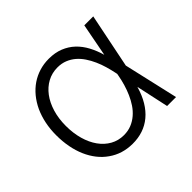

<svg xmlns="http://www.w3.org/2000/svg" viewBox="-134 -724 906 906"><g transform="rotate(-45 318.5 -271.0)"><path d="M84.5 -417.6Q99.4 -449.2 120 -474.3Q140.6 -499.3 166.2 -516.7Q191.8 -534.1 221.8 -543.3Q251.8 -552.6 285.5 -552.6Q326.7 -552.6 359 -539.6Q391.3 -526.6 415.5 -503.7Q439.6 -480.8 456.5 -449.2Q473.4 -417.6 484 -380.3L515.6 -545.5H575.3L519.9 -272.7L582.4 0H522.7L487.6 -162.3H487.2Q474.8 -119 455.1 -86.3Q435.4 -53.6 409.3 -31.8Q383.2 -9.9 351 0.9Q318.9 11.7 281.6 11.4Q213.4 11 161.9 -25.6Q136.4 -43.3 116.5 -68.5Q96.6 -93.8 82.9 -125.2Q69.2 -156.6 62.1 -193.7Q55 -230.8 55 -272.4Q55 -352.3 84.5 -417.6ZM281.6 -46.5Q309.7 -46.5 332.6 -55.9Q355.5 -65.3 374.1 -81.3Q392.8 -97.3 407 -118.6Q421.2 -139.9 431.6 -163.7Q442.1 -187.5 449.4 -212.4Q456.7 -237.2 460.9 -260.3L463.4 -273.4L461.3 -283.7Q456.3 -307.9 449 -332.7Q441.8 -357.6 431.3 -381Q420.8 -404.5 407 -425.2Q393.1 -446 375.2 -461.5Q357.2 -476.9 335 -485.8Q312.9 -494.7 285.5 -494.7Q248.9 -494.7 218.2 -478.2Q187.5 -461.6 165.3 -432Q143.1 -402.3 130.7 -361.3Q118.3 -320.3 118.3 -271.3Q118.3 -222.7 130 -181.5Q141.7 -140.3 163.2 -110.3Q184.7 -80.3 214.8 -63.4Q245 -46.5 281.6 -46.5Z"/></g></svg>

Font: Inter P Light
Style: Regular
Weight: 300
Designer: Rasmus Andersson
Foundry: rsms
Version: Version 3.018;git-588b23468